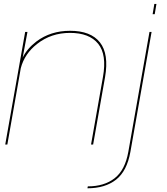

<svg xmlns="http://www.w3.org/2000/svg" viewBox="-20 -758 876 1007"><path d="M7.5 0 112 -590.5H124L99 -456Q122 -503 171 -540.5Q245.5 -596.5 347.5 -596.5Q456 -596.5 504 -535.8Q552 -475 531 -353.5L468.5 0H457.5L520 -354.5Q541 -471.5 494.8 -528.5Q448.5 -585.5 347 -585.5Q248 -585.5 174.5 -527.5Q109 -476.5 89 -400.5L18.5 0ZM438.5 229.5 440.5 219.5Q526.5 219.5 581.2 176.8Q636 134 653 38.5L764 -590.5H775L664 38Q646 139.5 588.5 184.5Q531 229.5 438.5 229.5ZM789.5 -737.5H800.5L791.5 -683.5H780.5Z"/></svg>

Font: Anybody ExtraExpanded Thin
Style: Italic
Weight: 100
Width: 8
Italic angle: -10°
Designer: Tyler Finck
Foundry: Etcetera Type Company
Version: Version 1.010; ttfautohint (v1.8.3) -l 8 -r 50 -G 200 -x 14 